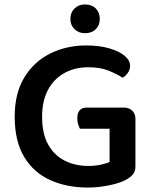

<svg xmlns="http://www.w3.org/2000/svg" viewBox="-20 -827 689 862"><path d="M588 -293V-81Q588 -58 577 -44.5Q566 -31 544 -19Q518 -5 470 5Q422 15 374 15Q280 15 205.5 -18.5Q131 -52 88.5 -122.5Q46 -193 46 -303Q46 -409 89.5 -480Q133 -551 206 -587Q279 -623 367 -623Q426 -623 470.5 -610Q515 -597 539.5 -576.5Q564 -556 564 -532Q564 -514 554 -500Q544 -486 531 -478Q504 -495 467 -510Q430 -525 375 -525Q316 -525 269 -499Q222 -473 195.5 -423.5Q169 -374 169 -303Q169 -227 196 -178.5Q223 -130 270 -106Q317 -82 376 -82Q406 -82 432 -87.5Q458 -93 472 -100V-249H339Q335 -256 331 -268.5Q327 -281 327 -295Q327 -320 338 -332Q349 -344 369 -344H537Q559 -344 573.5 -330.5Q588 -317 588 -293ZM428 -742Q428 -714 410 -696Q392 -678 362 -678Q333 -678 314.5 -696Q296 -714 296 -742Q296 -771 314.5 -789Q333 -807 362 -807Q392 -807 410 -789Q428 -771 428 -742Z"/></svg>

Font: BalooTamma2SemiBold
Style: Regular
Weight: 600
Designer: Divya Kowshik, Shuchita Grover and Ek Type
Foundry: Ek Type
Version: Version 1.700